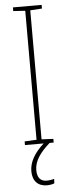

<svg xmlns="http://www.w3.org/2000/svg" viewBox="-62 -744 362 992"><g transform="rotate(-5 119.0 -248.5)"><path d="M92 134C92 86 123 44 173 0H194V-19L133 -22V-691L194 -695V-714H45V-695L107 -691V-22L45 -19V0H142C93 44 66 90 66 138C66 189 95 217 140 217C156 217 171 214 179 210L180 187C172 190 155 193 141 193C109 193 92 173 92 134Z"/></g></svg>

Font: Noto Sans Kannada Condensed Thin
Style: Regular
Weight: 100
Width: 3
Designer: Jelle Bosma - Monotype Design Team
Foundry: Monotype Imaging Inc.
Version: Version 2.005